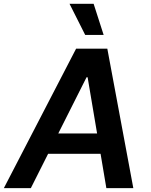

<svg xmlns="http://www.w3.org/2000/svg" viewBox="-41 -981 785 1001"><path d="M499.3 -799 447.1 -961.3H321.4L403.1 -799ZM513.5 0H654.1L518.5 -727.3H355.8L-21 0H119.7L209.9 -179.3H483.3ZM262.8 -285.2 410.2 -578.1H415.8L465.2 -285.2Z"/></svg>

Font: TID UI Semi Bold
Style: Italic
Weight: 600
Italic angle: -9.39999°
Designer: The TID Project Authors
Foundry: Bakken & Bæck
Version: Version 1.001;hotconv 1.0.109;makeotfexe 2.5.65596